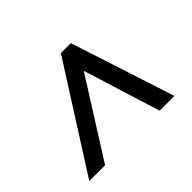

<svg xmlns="http://www.w3.org/2000/svg" viewBox="-102 -679 764 764"><g transform="rotate(-45 280.5 -297.0)"><path d="M22 -77 302 -517H358L501 -77H418L304 -443H342L111 -77Z"/></g></svg>

Font: Rokkitt Medium
Style: Italic
Weight: 500
Italic angle: -9°
Designer: Vernon Adams
Foundry: Vernon Adams
Version: Version 3.103